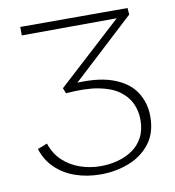

<svg xmlns="http://www.w3.org/2000/svg" viewBox="-77 -726 732 802"><g transform="rotate(-10 289.5 -325.5)"><path d="M287 7Q230 7 180.5 -10Q131 -27 96 -61Q61 -95 46 -143L87 -159Q102 -114 133 -85Q164 -56 205.5 -41.5Q247 -27 293 -27Q331 -27 366 -36.5Q401 -46 428.5 -65Q456 -84 472.5 -115Q489 -146 489 -189Q489 -226 474.5 -258Q460 -290 427.5 -314Q395 -338 340 -348.5Q285 -359 202 -352L193 -375L486 -643L501 -624L62 -622V-658H517L519 -630L227 -360L221 -385Q334 -395 402 -371.5Q470 -348 501 -301.5Q532 -255 532 -196Q532 -126 497 -81Q462 -36 406 -14.5Q350 7 287 7Z"/></g></svg>

Font: Ysabeau SC ExtraLight
Style: Regular
Weight: 250
Designer: Christian Thalmann (Catharsis Fonts)
Version: Version 2.001;gftools[0.9.30]; featfreeze: smcp